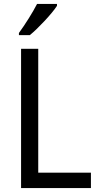

<svg xmlns="http://www.w3.org/2000/svg" viewBox="-20 -964 508 984"><path d="M272 -934V-944H170C147 -899 109 -839 77 -795V-784H133C177 -820 247 -895 272 -934ZM88 0H446V-79H176V-714H88Z"/></svg>

Font: Noto Sans Bengali UI SemiCondensed
Style: Regular
Weight: 400
Width: 4
Designer: Jelle Bosma - Monotype Design Team
Foundry: Monotype Imaging Inc.
Version: Version 2.003